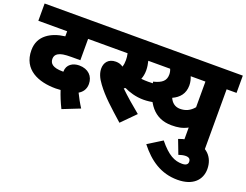

<svg xmlns="http://www.w3.org/2000/svg" viewBox="-131 -888 1823 1421"><g transform="rotate(20 780.5 -177.0)"><path d="M384 70 520 16C498 -18 478 -55 462 -88C489 -104 512 -130 512 -174C512 -235 470 -279 398 -279C349 -279 303 -252 303 -197V-195C301 -195 300 -195 298 -195C218 -195 194 -221 194 -258C194 -277 203 -292 219 -301C239 -313 267 -318 323 -318H392V-486H548V-622H0V-486H227V-446C170 -439 123 -422 87 -394C49 -364 26 -323 26 -264C26 -111 155 -59 291 -59C304 -59 317 -60 330 -61C343 -21 361 24 384 70Z M918 -340C897 -340 880 -341 863 -343C871 -363 876 -386 876 -413C876 -441 871 -465 866 -486H1011V-622H534V-486H703C707 -469 709 -452 709 -434C709 -415 707 -397 701 -380C685 -392 666 -398 644 -398C584 -398 558 -358 558 -314C558 -279 572 -243 603 -202C658 -127 729 -65 822 18L928 -89C874 -133 811 -187 765 -232C769 -234 773 -237 777 -239C814 -221 868 -203 930 -203C960 -203 991 -207 1020 -214L1004 -347C976 -341 950 -340 918 -340Z M1561 -622H931V-486H1038C1044 -473 1047 -458 1047 -444C1047 -396 1021 -370 952 -353C982 -197 1050 -96 1190 -96C1239 -96 1275 -102 1316 -124V0H1483V-486H1561ZM1126 -289C1179 -313 1214 -353 1214 -418C1214 -444 1208 -466 1200 -486H1316V-284C1286 -248 1251 -232 1207 -232C1167 -232 1140 -256 1126 -289Z M1271 -18 1313 92C1330 86 1351 81 1367 81C1394 81 1406 92 1406 114C1406 134 1391 145 1361 145C1302 145 1250 121 1175 29L1063 99C1143 201 1238 268 1369 268C1491 268 1551 203 1551 118C1551 25 1489 -40 1387 -40C1344 -40 1310 -33 1271 -18Z"/></g></svg>

Font: Noto Sans Devanagari UI SemiCondensed Black
Style: Regular
Weight: 900
Width: 4
Designer: Jelle Bosma - Monotype Design Team
Foundry: Monotype Imaging Inc.
Version: Version 2.004